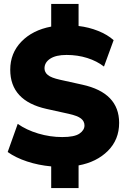

<svg xmlns="http://www.w3.org/2000/svg" viewBox="-20 -840 640 975"><path d="M240 115V5Q175 -1 117.5 -20Q60 -39 19 -68L70 -211Q114 -180 174 -162Q234 -144 296 -144Q358 -144 383.5 -161.5Q409 -179 409 -203Q409 -224 391.5 -238Q374 -252 329 -262L216 -287Q32 -328 32 -486Q32 -570 88.5 -628.5Q145 -687 240 -705V-820H379V-708Q431 -702 478.5 -683Q526 -664 557 -636L508 -502Q472 -530 423 -545.5Q374 -561 318 -561Q264 -561 235 -542Q206 -523 206 -493Q206 -473 223 -459Q240 -445 285 -435L398 -410Q585 -369 585 -216Q585 -131 528 -74Q471 -17 379 0V115Z"/></svg>

Font: Mulish Black
Style: Regular
Weight: 900
Designer: Vernon Adams
Foundry: Vernon Adams
Version: Version 3.603; ttfautohint (v1.8.3)